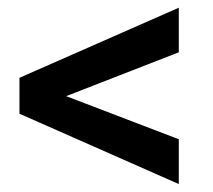

<svg xmlns="http://www.w3.org/2000/svg" viewBox="-20 -557 549 496"><path d="M441.9 -537.1 30.3 -356V-263.2L441.9 -81.5V-197.3L150.9 -308.6L441.9 -421.9Z"/></svg>

Font: Vazirmatn Medium
Style: Regular
Weight: 500
Designer: Saber Rastikerdar
Foundry: Saber Rastikerdar
Version: Version 33.003